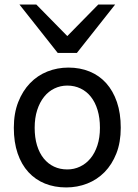

<svg xmlns="http://www.w3.org/2000/svg" viewBox="-20 -801 597 833"><path d="M130.4 -246.6Q130.4 -204.1 140.6 -170.4Q150.9 -136.7 169.7 -113.5Q188.5 -90.3 214.4 -78.1Q240.2 -65.9 272 -65.9Q301.3 -65.9 327.1 -78.1Q353 -90.3 372.3 -113.5Q391.6 -136.7 402.6 -170.4Q413.6 -204.1 413.6 -246.6Q413.6 -289.6 403.3 -323.5Q393.1 -357.4 374.3 -381.1Q355.5 -404.8 329.3 -417.2Q303.2 -429.7 272 -429.7Q242.2 -429.7 216.3 -417.2Q190.4 -404.8 171.4 -381.1Q152.3 -357.4 141.4 -323.5Q130.4 -289.6 130.4 -246.6ZM40 -246.6Q40 -309.6 59.1 -358.2Q78.1 -406.7 110.4 -440.2Q142.6 -473.6 185.5 -490.7Q228.5 -507.8 276.9 -507.8Q327.1 -507.8 368.9 -490.7Q410.6 -473.6 440.7 -440.2Q470.7 -406.7 487.3 -358.2Q503.9 -309.6 503.9 -246.6Q503.9 -183.6 484.9 -135.3Q465.8 -86.9 433.6 -54.2Q401.4 -21.5 358.4 -4.6Q315.4 12.2 267.1 12.2Q216.8 12.2 175 -4.6Q133.3 -21.5 103.3 -54.2Q73.2 -86.9 56.6 -135.3Q40 -183.6 40 -246.6ZM137.7 -781.2 272 -644.5 406.2 -781.2H479.5L313.5 -571.3H230.5L64.5 -781.2Z"/></svg>

Font: Andika APac
Style: Regular
Weight: 400
Designer: Victor Gaultney, Annie Olsen, Julie Remington, Don Collingsworth, Eric Hays, Becca Hirsbrunner
Foundry: SIL International
Version: Version 5.000